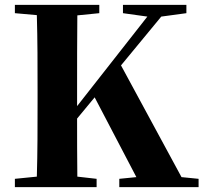

<svg xmlns="http://www.w3.org/2000/svg" viewBox="-20 -767 834 787"><path d="M724 -41 476 -499 641 -699 744 -713V-747H484V-713L584 -699L296 -332V-395C296 -499 296 -603 297 -704L387 -713V-747H41V-713L131 -705C134 -602 134 -499 134 -395V-351C134 -247 134 -144 131 -43L41 -34V0H376V-34L297 -43C296 -126 296 -206 296 -281L368 -368L539 -41L469 -34V0H794V-34Z"/></svg>

Font: Noto Serif KR Black
Style: Regular
Weight: 900
Version: Version 1.001;PS 1.001;hotconv 16.6.54;makeotf.lib2.5.65590